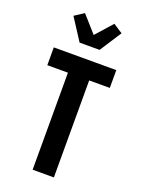

<svg xmlns="http://www.w3.org/2000/svg" viewBox="-180 -1074 861 1155"><g transform="rotate(20 250.0 -496.5)"><path d="M182 0V-621H50V-735H450V-621H318V0ZM186 -815 96 -954 156 -993 250 -887 344 -993 404 -954 314 -815Z"/></g></svg>

Font: Iosevka Term Curly Heavy
Style: Regular
Weight: 900
Designer: Belleve Invis
Foundry: Belleve Invis
Version: Version 32.3.0